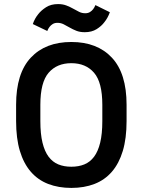

<svg xmlns="http://www.w3.org/2000/svg" viewBox="-20 -914 700 942"><path d="M330 8Q267 8 216.5 -11.5Q166 -31 131 -71.5Q96 -112 77.5 -173.5Q59 -235 59 -320V-400Q59 -554 131 -631Q203 -708 330 -708Q457 -708 529 -631Q601 -554 601 -400V-320Q601 -235 582.5 -173.5Q564 -112 529 -71.5Q494 -31 443.5 -11.5Q393 8 330 8ZM330 -96Q366 -96 394 -107.5Q422 -119 441.5 -145Q461 -171 471.5 -214Q482 -257 482 -320V-400Q482 -510 441.5 -557Q401 -604 330 -604Q259 -604 218.5 -557Q178 -510 178 -400V-320Q178 -257 188.5 -214Q199 -171 218.5 -145Q238 -119 266 -107.5Q294 -96 330 -96ZM396 -756Q372 -756 354.5 -763Q337 -770 321.5 -779Q306 -788 292 -795Q278 -802 262 -802Q248 -802 238.5 -796Q229 -790 223 -782Q216 -773 212 -762L141 -796Q150 -823 168 -845Q182 -863 206 -878.5Q230 -894 265 -894Q288 -894 306 -887Q324 -880 339 -871.5Q354 -863 368 -856Q382 -849 398 -849Q412 -849 421.5 -855Q431 -861 437 -869Q444 -878 448 -889L519 -854Q509 -826 492 -805Q478 -786 454 -771Q430 -756 396 -756Z"/></svg>

Font: Golos UI Medium
Style: Regular
Weight: 500
Designer: A.Korolkova, Vitaly Kuzmin
Foundry: ParaType Ltd
Version: Version 2.000